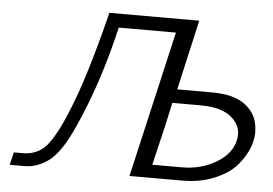

<svg xmlns="http://www.w3.org/2000/svg" viewBox="-50 -759 1179 830"><g transform="rotate(5 539.5 -344.5)"><path d="M20 0 33 -55H73Q121 -55 157 -83Q193 -111 237 -206L255 -248Q319 -398 392 -692H782L713 -388H864Q961 -388 1010.5 -349Q1060 -310 1064 -249Q1069 -212 1053.5 -169.5Q1038 -127 1004.5 -88Q971 -49 909 -23Q847 3 769 3H540L686 -632H438Q381 -386 292 -190Q241 -76 190.5 -38Q140 0 84 0ZM634 -54H762Q846 -54 911 -93Q976 -132 989 -191Q1002 -247 958 -287.5Q914 -328 821 -328H697Q693 -312 677 -236Z"/></g></svg>

Font: Coval
Style: ExtraLight Italic
Weight: 200
Foundry: Context Ltd
Version: Version 001.000